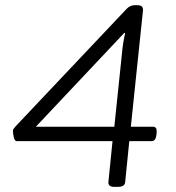

<svg xmlns="http://www.w3.org/2000/svg" viewBox="-20 -722 682 744"><path d="M422 2Q399 2 400 -16L416 -175H45Q37 -175 33.5 -190Q30 -205 30 -216Q30 -221 40 -232L471 -688Q484 -702 504 -702H510Q525 -702 530 -696.5Q535 -691 534 -681L487 -231H573Q589 -231 587 -208L586 -198Q583 -175 567 -175H481L465 -16Q463 2 438 2ZM465 -593 462 -595 119 -231H423L452 -509Q454 -533 457.5 -555.5Q461 -578 465 -593Z"/></svg>

Font: Asap Expanded Expanded Light
Style: Italic
Weight: 300
Width: 7
Italic angle: -6°
Designer: Pablo Cosgaya
Foundry: Omnibus-Type
Version: Version 3.001; ttfautohint (v1.8.4.7-5d5b)